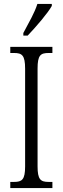

<svg xmlns="http://www.w3.org/2000/svg" viewBox="-20 -951 317 971"><path d="M98 -784V-771H120C163 -816 223 -886 242 -921V-931H169C155 -886 127 -839 98 -784ZM32 0H245V-31H226C185 -31 170 -43 170 -110V-604C170 -672 185 -683 226 -683H245V-714H32V-683H51C91 -683 107 -672 107 -604V-109C107 -42 91 -31 51 -31H32Z"/></svg>

Font: Noto Serif Devanagari ExtraCondensed Light
Style: Regular
Weight: 300
Width: 2
Designer: Universal Thirst, Indian Type Foundry and the Monotype Design Team
Foundry: Monotype Imaging Inc.
Version: Version 2.004